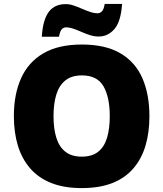

<svg xmlns="http://www.w3.org/2000/svg" viewBox="-20 -953 837 983"><path d="M745 -358Q745 -275 725 -207.5Q705 -140 663 -91Q621 -42 555.5 -16Q490 10 398 10Q308 10 242.5 -16Q177 -42 134.5 -91Q92 -140 71.5 -207.5Q51 -275 51 -359Q51 -470 88 -552.5Q125 -635 202 -680Q279 -725 399 -725Q521 -725 597.5 -679.5Q674 -634 709.5 -551.5Q745 -469 745 -358ZM254 -358Q254 -294 268.5 -247.5Q283 -201 315 -176Q347 -151 398 -151Q451 -151 482.5 -176Q514 -201 528 -247.5Q542 -294 542 -358Q542 -455 510 -511Q478 -567 399 -567Q347 -567 315 -541.5Q283 -516 268.5 -469.5Q254 -423 254 -358ZM194 -765Q197 -811 206.5 -843Q216 -875 231.5 -894.5Q247 -914 268.5 -923Q290 -932 317 -932Q336 -932 356.5 -925Q377 -918 399 -908.5Q421 -899 441.5 -892Q462 -885 481 -885Q490 -885 500.5 -893.5Q511 -902 516 -933H605Q599 -843 566 -804.5Q533 -766 485 -766Q463 -766 441 -773Q419 -780 397.5 -789.5Q376 -799 355.5 -806Q335 -813 317 -813Q308 -813 298 -805Q288 -797 282 -765Z"/></svg>

Font: Noto Sans Devanagari Black
Style: Regular
Weight: 900
Version: Version 2.003